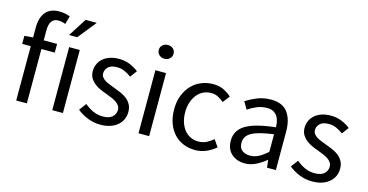

<svg xmlns="http://www.w3.org/2000/svg" viewBox="-76 -1071 2741 1430"><g transform="rotate(15 1295.0 -356.0)"><path d="M301 -645Q274 -657 246 -657Q178 -657 178 -563V-486H281V-419H178V0H96V-419H30V-481L96 -486V-563Q96 -638 130.5 -681Q165 -724 238 -724Q261 -724 281.5 -719.5Q302 -715 319 -708Z M374 -486H456V0H374ZM413 -573H350L440 -714H526Z M607 -110Q639 -84 672.5 -68Q706 -52 750 -52Q798 -52 822 -74Q846 -96 846 -128Q846 -147 836 -161Q826 -175 810.5 -185.5Q795 -196 775 -204Q755 -212 735 -220Q709 -229 683 -240.5Q657 -252 636.5 -268.5Q616 -285 603 -307Q590 -329 590 -360Q590 -389 601.5 -414.5Q613 -440 634.5 -458.5Q656 -477 687 -487.5Q718 -498 757 -498Q803 -498 841.5 -482Q880 -466 908 -443L869 -391Q844 -410 817 -422Q790 -434 758 -434Q712 -434 690.5 -413Q669 -392 669 -364Q669 -347 678 -334.5Q687 -322 702 -312.5Q717 -303 736.5 -295.5Q756 -288 777 -280Q803 -270 829.5 -259Q856 -248 877 -231.5Q898 -215 911.5 -191Q925 -167 925 -133Q925 -103 913.5 -77Q902 -51 879.5 -31Q857 -11 823.5 0.5Q790 12 747 12Q695 12 648 -7Q601 -26 566 -55Z M1081 -586Q1057 -586 1040.5 -601Q1024 -616 1024 -639Q1024 -663 1040.5 -677.5Q1057 -692 1081 -692Q1105 -692 1121.5 -677.5Q1138 -663 1138 -639Q1138 -616 1121.5 -601Q1105 -586 1081 -586ZM1039 -486H1121V0H1039Z M1249 -242Q1249 -303 1268 -350.5Q1287 -398 1319 -431Q1351 -464 1393.5 -481Q1436 -498 1483 -498Q1531 -498 1565.5 -480.5Q1600 -463 1625 -440L1584 -387Q1562 -406 1538.5 -418Q1515 -430 1486 -430Q1453 -430 1425 -416.5Q1397 -403 1377 -378Q1357 -353 1345.5 -318.5Q1334 -284 1334 -242Q1334 -200 1345 -166Q1356 -132 1375.5 -107.5Q1395 -83 1423 -69.5Q1451 -56 1484 -56Q1519 -56 1547.5 -70.5Q1576 -85 1598 -105L1635 -51Q1602 -22 1561.5 -5Q1521 12 1477 12Q1429 12 1387 -5Q1345 -22 1314.5 -54.5Q1284 -87 1266.5 -134.5Q1249 -182 1249 -242Z M1717 -126Q1717 -206 1788.5 -248.5Q1860 -291 2016 -308Q2016 -331 2011.5 -353Q2007 -375 1995.5 -392Q1984 -409 1965 -419.5Q1946 -430 1916 -430Q1873 -430 1836.5 -414Q1800 -398 1771 -378L1738 -435Q1772 -457 1821 -477.5Q1870 -498 1929 -498Q2018 -498 2058 -443.5Q2098 -389 2098 -298V0H2030L2023 -58H2021Q1986 -29 1945.5 -8.5Q1905 12 1860 12Q1798 12 1757.5 -24Q1717 -60 1717 -126ZM1798 -132Q1798 -90 1822.5 -72Q1847 -54 1883 -54Q1918 -54 1949.5 -70.5Q1981 -87 2016 -119V-254Q1955 -246 1913 -235Q1871 -224 1845.5 -209Q1820 -194 1809 -174.5Q1798 -155 1798 -132Z M2240 -110Q2272 -84 2305.5 -68Q2339 -52 2383 -52Q2431 -52 2455 -74Q2479 -96 2479 -128Q2479 -147 2469 -161Q2459 -175 2443.5 -185.5Q2428 -196 2408 -204Q2388 -212 2368 -220Q2342 -229 2316 -240.5Q2290 -252 2269.5 -268.5Q2249 -285 2236 -307Q2223 -329 2223 -360Q2223 -389 2234.5 -414.5Q2246 -440 2267.5 -458.5Q2289 -477 2320 -487.5Q2351 -498 2390 -498Q2436 -498 2474.5 -482Q2513 -466 2541 -443L2502 -391Q2477 -410 2450 -422Q2423 -434 2391 -434Q2345 -434 2323.5 -413Q2302 -392 2302 -364Q2302 -347 2311 -334.5Q2320 -322 2335 -312.5Q2350 -303 2369.5 -295.5Q2389 -288 2410 -280Q2436 -270 2462.5 -259Q2489 -248 2510 -231.5Q2531 -215 2544.5 -191Q2558 -167 2558 -133Q2558 -103 2546.5 -77Q2535 -51 2512.5 -31Q2490 -11 2456.5 0.5Q2423 12 2380 12Q2328 12 2281 -7Q2234 -26 2199 -55Z"/></g></svg>

Font: Myanmar Sanpya
Style: Regular
Weight: 400
Designer: Danh Hong
Foundry: Google Inc.
Version: Version 2.00 November 22, 2015